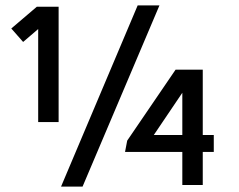

<svg xmlns="http://www.w3.org/2000/svg" viewBox="-20 -688 889 714"><path d="M198 -234H122V-580L66 -532L22 -582L117 -663H198ZM573 -668 287 6H207L492 -668ZM445 -123 453 -165 633 -429H734V-186H775V-123H734V0H658V-123ZM552 -186H658V-343Z"/></svg>

Font: Nata Sans
Style: Regular
Weight: 400
Designer: Daniel Uzquiano Cruz
Version: Version 1.001